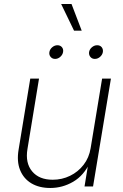

<svg xmlns="http://www.w3.org/2000/svg" viewBox="-20 -938 621 966"><path d="M232.9 7.8Q177.2 7.8 137.9 -15.6Q98.6 -39.1 81.1 -82.5Q63.5 -126 73.7 -186L132.3 -542.5H176.3L118.2 -188.5Q106.4 -118.2 141.6 -75.9Q176.8 -33.7 245.1 -33.7Q292 -33.7 332.5 -53.5Q373 -73.2 400.6 -108.9Q428.2 -144.5 436 -192.4L493.7 -542.5H538.1L448.2 0H405.3L425.3 -122.1H433.6Q402.3 -55.2 348.4 -23.7Q294.4 7.8 232.9 7.8ZM457 -641.6Q442.9 -641.6 434.6 -651.9Q426.3 -662.1 428.2 -676.3Q430.7 -690.4 442.6 -700.4Q454.6 -710.4 468.8 -710.4Q483.4 -710.4 491.5 -700.7Q499.5 -690.9 497.6 -676.3Q495.1 -662.1 483.4 -651.9Q471.7 -641.6 457 -641.6ZM257.3 -641.6Q243.2 -641.6 234.6 -651.9Q226.1 -662.1 228.5 -676.3Q231 -690.4 242.9 -700.4Q254.9 -710.4 269 -710.4Q283.2 -710.4 291.5 -700.7Q299.8 -690.9 297.4 -676.3Q294.9 -662.1 283.2 -651.9Q271.5 -641.6 257.3 -641.6ZM352.5 -783.7 287.6 -918H339.8L391.1 -783.7Z"/></svg>

Font: Inter 16pt ExtraLight
Style: Italic
Weight: 250
Italic angle: -9.3988°
Version: Version 4.001;git-66647c0bb